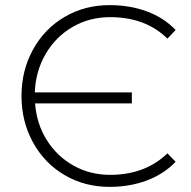

<svg xmlns="http://www.w3.org/2000/svg" viewBox="-20 -725 746 750"><path d="M64 -350Q64 -450 109 -531.5Q154 -613 232.5 -659Q311 -705 408 -705Q487 -705 553.5 -680.5Q620 -656 666 -608L634 -574Q549 -658 410 -658Q330 -658 264 -620Q198 -582 158.5 -514.5Q119 -447 116 -364H495V-321H117Q123 -241 163 -177.5Q203 -114 267.5 -78Q332 -42 410 -42Q547 -42 634 -126L666 -93Q620 -45 553.5 -20Q487 5 408 5Q311 5 232.5 -41Q154 -87 109 -168.5Q64 -250 64 -350Z"/></svg>

Font: Montserrat Atlas Light
Style: Regular
Weight: 300
Designer: Julieta Ulanovsky
Foundry: Julieta Ulanovsky
Version: Version 7.200